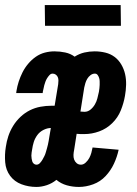

<svg xmlns="http://www.w3.org/2000/svg" viewBox="-23 -731 543 759"><path d="M289 8Q264 8 241 1.5Q218 -5 200 -20Q183 -6 162 1Q141 8 121 8Q90 8 62 -2.5Q34 -13 17 -36Q0 -59 -2.5 -89.5Q-5 -120 0 -150Q3 -172 10 -193Q17 -214 29 -233.5Q41 -253 58 -269Q75 -285 95 -295Q115 -305 137 -309Q159 -313 180 -313H193L207 -398Q208 -405 208 -412.5Q208 -420 205.5 -426Q203 -432 197.5 -436Q192 -440 185 -440Q178 -440 172.5 -434Q167 -428 163 -421.5Q159 -415 156.5 -408Q154 -401 152 -394Q150 -387 149 -380.5Q148 -374 146 -367V-363H41L42 -371Q45 -390 51 -408.5Q57 -427 66 -445Q75 -463 88.5 -479Q102 -495 118.5 -506.5Q135 -518 154 -523Q173 -528 192 -528Q214 -528 235 -523.5Q256 -519 272 -507Q291 -519 311 -523.5Q331 -528 351 -528Q373 -528 393.5 -523Q414 -518 430 -506Q446 -494 456.5 -476Q467 -458 471.5 -438Q476 -418 475.5 -396Q475 -374 471 -352Q466 -323 454.5 -294.5Q443 -266 420.5 -244Q398 -222 369 -211.5Q340 -201 311 -201Q303 -201 295 -201Q287 -201 280 -202L270 -138Q268 -129 267.5 -119Q267 -109 270 -100.5Q273 -92 280 -86Q287 -80 297 -80Q307 -80 316 -88.5Q325 -97 330 -106.5Q335 -116 338 -126.5Q341 -137 343 -148L446 -139Q440 -111 427.5 -84Q415 -57 394.5 -35Q374 -13 345.5 -2.5Q317 8 289 8ZM311 -289Q324 -289 334.5 -297.5Q345 -306 352 -318Q359 -330 362 -342.5Q365 -355 368 -368Q369 -375 370 -382Q371 -389 371 -395.5Q371 -402 371 -409Q371 -416 369 -422.5Q367 -429 363 -434.5Q359 -440 352 -440Q343 -440 335 -434Q327 -428 322 -419.5Q317 -411 314.5 -402.5Q312 -394 310 -385L295 -290Q299 -290 303 -289.5Q307 -289 311 -289ZM121 -80Q129 -80 135 -86.5Q141 -93 145 -100Q149 -107 152.5 -114Q156 -121 158 -128.5Q160 -136 162.5 -144Q165 -152 166.5 -159.5Q168 -167 169.5 -174.5Q171 -182 172 -190L178 -225Q164 -225 149 -217.5Q134 -210 124.5 -197Q115 -184 110.5 -169.5Q106 -155 104 -140Q103 -134 102 -128Q101 -122 101 -116Q101 -110 102 -104Q103 -98 104.5 -93Q106 -88 110.5 -84Q115 -80 121 -80ZM155 -629 154 -711H454L455 -629Z"/></svg>

Font: Iosevka Extrabold
Style: Italic
Weight: 800
Italic angle: -9°
Monospace: yes
Designer: Belleve Invis
Foundry: Belleve Invis
Version: Version 32.5.0; ttfautohint (v1.8.4)